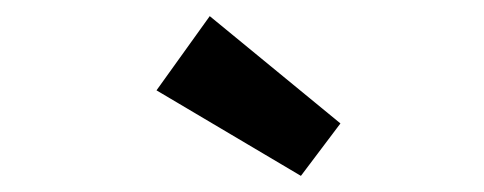

<svg xmlns="http://www.w3.org/2000/svg" viewBox="-20 -795 600 238"><path d="M353 -577 174 -683 240 -775 402 -642Z"/></svg>

Font: Ubuntu Sans Mono SemiBold
Style: Regular
Weight: 600
Monospace: yes
Designer: Dalton Maag Ltd
Foundry: Dalton Maag Ltd
Version: Version 1.006